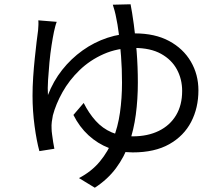

<svg xmlns="http://www.w3.org/2000/svg" viewBox="-20 -813 1040 897"><path d="M245 -711Q241 -701 238 -689Q235 -677 232 -664Q227 -640 221 -602Q215 -564 211 -521.5Q207 -479 204.5 -439Q202 -399 204 -369Q229 -434 270.5 -486.5Q312 -539 366 -577.5Q420 -616 482 -636.5Q544 -657 610 -657Q704 -657 770 -621.5Q836 -586 871.5 -525.5Q907 -465 907 -391Q907 -309 873 -243.5Q839 -178 771 -139.5Q703 -101 600 -101Q542 -101 489 -121.5Q436 -142 393.5 -181Q351 -220 323 -276L371 -332Q395 -284 427 -248.5Q459 -213 502 -194.5Q545 -176 600 -176Q670 -176 722 -201.5Q774 -227 802.5 -274.5Q831 -322 831 -388Q831 -443 806.5 -488.5Q782 -534 732.5 -561.5Q683 -589 607 -589Q529 -589 464.5 -560.5Q400 -532 351.5 -485Q303 -438 272 -382.5Q241 -327 227 -274Q224 -260 222 -244Q220 -228 221 -212Q221 -201 223.5 -183.5Q226 -166 228.5 -148.5Q231 -131 234 -118L164 -107Q151 -154 141.5 -224.5Q132 -295 132 -366Q132 -408 135 -453Q138 -498 142.5 -540.5Q147 -583 151 -617.5Q155 -652 158 -672Q159 -685 159.5 -696.5Q160 -708 159 -718ZM590 -793Q597 -758 605 -700Q613 -642 618.5 -571.5Q624 -501 624 -427Q624 -349 614.5 -277.5Q605 -206 583 -143Q561 -80 522 -27.5Q483 25 423 64L349 19Q408 -12 446.5 -58.5Q485 -105 508 -162.5Q531 -220 540.5 -287Q550 -354 550 -427Q550 -492 545.5 -550.5Q541 -609 535 -656Q529 -703 523 -729Q520 -746 515.5 -762.5Q511 -779 507 -791Z"/></svg>

Font: Noto Sans TC
Style: Regular
Weight: 400
Designer: Ryoko NISHIZUKA  (kana, bopomofo & ideographs); Paul D. Hunt (Latin, Greek & Cyrillic); Sandoll Communications , Soo-you
Foundry: Adobe
Version: Version 2.004-H2;hotconv 1.0.118;makeotfexe 2.5.65603